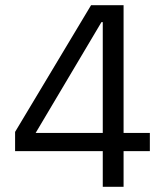

<svg xmlns="http://www.w3.org/2000/svg" viewBox="-20 -718 640 738"><path d="M375 0V-137H38V-211L330 -698H455V-207H556V-137H455V0ZM117 -207H375V-633H370Z"/></svg>

Font: IBM Plex Sans Arabic
Style: Regular
Weight: 400
Designer: Mike Abbink, Paul van der Laan, Pieter van Rosmalen, Wael Morcos, Khajak Apelian
Foundry: Bold Monday
Version: Version 1.1